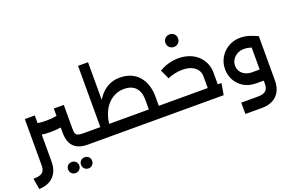

<svg xmlns="http://www.w3.org/2000/svg" viewBox="-128 -1314 3117 2065"><g transform="rotate(-20 1430.5 -281.0)"><path d="M716 0V-131Q727 -131 731.5 -113Q736 -95 736 -66Q736 -36 731.5 -18Q727 0 716 0ZM677 0Q604 0 557 -24Q510 -48 487 -95.5Q464 -143 464 -214V-490H578V-214Q578 -180 585.5 -162Q593 -144 614 -137.5Q635 -131 677 -131H716V0ZM345 -264Q289 -264 235.5 -272Q182 -280 132 -295V-431Q178 -414 231.5 -404.5Q285 -395 345 -395Q406 -395 459 -404.5Q512 -414 558 -431V-295Q509 -280 455.5 -272Q402 -264 345 -264ZM0 145Q49 145 78 134.5Q107 124 119.5 100Q132 76 132 40V-490H246V40Q246 111 218.5 162Q191 213 141.5 240.5Q92 268 21 270ZM595 243Q568 243 550 224.5Q532 206 532 179Q532 151 550 133.5Q568 116 595 116Q623 116 641 133.5Q659 151 659 179Q659 206 641 224.5Q623 243 595 243ZM448 243Q420 243 402 224.5Q384 206 384 179Q384 151 402 133.5Q420 116 448 116Q475 116 493.5 133.5Q512 151 512 179Q512 206 493.5 224.5Q475 243 448 243Z M1510 0V-131H1654V0ZM1654 0V-131Q1664 -131 1669 -113Q1674 -95 1674 -66Q1674 -36 1669 -18Q1664 0 1654 0ZM1421 0V-240Q1421 -303 1400.5 -345Q1380 -387 1340.5 -408.5Q1301 -430 1244 -430Q1196 -430 1154 -413.5Q1112 -397 1077.5 -367Q1043 -337 1018 -293.5Q993 -250 979 -196.5Q965 -143 965 -80H899Q899 -123 906 -174.5Q913 -226 929 -280Q945 -334 971 -384Q997 -434 1035.5 -473.5Q1074 -513 1125 -536.5Q1176 -560 1242 -560Q1317 -560 1372.5 -534.5Q1428 -509 1464 -464Q1500 -419 1517.5 -361.5Q1535 -304 1535 -240V0ZM781 0V-131H1535V0ZM866 -67V-832H980V-214ZM716 0Q705 0 700.5 -18Q696 -36 696 -67Q696 -96 700.5 -113.5Q705 -131 716 -131ZM716 0V-131H781V0Z M2095 -24V-263Q2095 -307 2072.5 -339.5Q2050 -372 2007 -390.5Q1964 -409 1904 -409Q1857 -409 1812.5 -398.5Q1768 -388 1735 -373L1687 -478Q1737 -509 1792.5 -524.5Q1848 -540 1905 -540Q1971 -540 2026.5 -520.5Q2082 -501 2123 -464Q2164 -427 2187 -376Q2210 -325 2210 -263V-24ZM1654 0V-131H2252L2230 0ZM1654 0Q1643 0 1638.5 -18Q1634 -36 1634 -67Q1634 -96 1638.5 -113.5Q1643 -131 1654 -131ZM1905 -670Q1875 -670 1854 -690.5Q1833 -711 1833 -742Q1833 -773 1854 -793.5Q1875 -814 1905 -814Q1937 -814 1957.5 -793.5Q1978 -773 1978 -742Q1978 -711 1957.5 -690.5Q1937 -670 1905 -670Z M2380 270V140H2571Q2634 140 2661 115.5Q2688 91 2688 40V-467H2802V40Q2802 113 2774 164.5Q2746 216 2694 243Q2642 270 2571 270ZM2603 0Q2523 0 2464 -34.5Q2405 -69 2372 -127.5Q2339 -186 2339 -255Q2339 -312 2359.5 -360Q2380 -408 2417 -444Q2454 -480 2502 -500Q2550 -520 2605 -520Q2660 -520 2711 -503.5Q2762 -487 2802 -467L2753 -350Q2670 -393 2605 -393Q2562 -393 2527.5 -374.5Q2493 -356 2473 -325Q2453 -294 2453 -255Q2453 -219 2471.5 -190Q2490 -161 2523.5 -144Q2557 -127 2603 -127H2751V0Z"/></g></svg>

Font: Alexandria Medium
Style: Regular
Weight: 500
Designer: Mohamed Gaber
Foundry: Kief Type Foundry
Version: Version 5.100